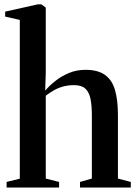

<svg xmlns="http://www.w3.org/2000/svg" viewBox="-20 -838 614 858"><path d="M68.5 -39.5V-749L3 -764V-786L148.5 -818.5H165L184.5 -804V-513.5L182 -433Q200 -454.5 227 -476Q254 -497.5 288.2 -511.8Q322.5 -526 361.5 -526Q417.5 -526 449.2 -503.2Q481 -480.5 494 -435.5Q507 -390.5 507 -324V-40L564.5 -25V0H337.5V-25L390.5 -40V-322.5Q390.5 -365.5 384.5 -395.8Q378.5 -426 361.5 -441.8Q344.5 -457.5 311 -457.5Q285 -457.5 262.8 -451.5Q240.5 -445.5 221.5 -434.8Q202.5 -424 184.5 -410.5V-40L244 -25V0H9.5V-25Z"/></svg>

Font: Merriweather 120pt SemiBold
Style: Regular
Weight: 600
Version: Version 2.100